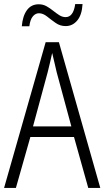

<svg xmlns="http://www.w3.org/2000/svg" viewBox="-20 -922 512 942"><path d="M413 0 343 -250H129L58 0H0L204 -715H269L472 0ZM258 -568Q253 -591 247 -615.5Q241 -640 236 -662Q231 -639 225.5 -615.5Q220 -592 214 -568L142 -302H330ZM87 -793Q91 -843 112 -872Q133 -901 170 -901Q191 -901 208 -891.5Q225 -882 240.5 -869.5Q256 -857 271 -847.5Q286 -838 302 -838Q340 -838 349 -902H385Q382 -849 359 -821.5Q336 -794 302 -794Q275 -794 253 -809.5Q231 -825 211 -841Q191 -857 171 -857Q154 -857 141 -841.5Q128 -826 124 -793Z"/></svg>

Font: Noto Sans Lao Condensed Light
Style: Regular
Weight: 300
Width: 3
Designer: Monotype Design Team
Foundry: Monotype Imaging Inc.
Version: Version 2.003; ttfautohint (v1.8.4.7-5d5b)